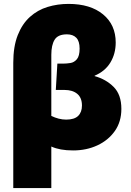

<svg xmlns="http://www.w3.org/2000/svg" viewBox="-20 -760 669 984"><path d="M48 204V-438Q48 -522 71 -580Q94 -638 133.5 -673.5Q173 -709 224 -724.5Q275 -740 331 -740Q443 -740 508 -686.5Q573 -633 573 -542Q573 -485 546 -440Q519 -395 465 -372V-370Q523 -354 562.5 -314.5Q602 -275 602 -202Q602 -136 568.5 -88.5Q535 -41 479 -15Q423 11 355 11Q320 11 292.5 6Q265 1 243 -9V204ZM243 -479V-166Q261 -157 280.5 -152Q300 -147 319 -147Q361 -147 380.5 -166Q400 -185 400 -219Q400 -259 376 -279Q352 -299 311 -299H266L274 -434H305Q321 -434 340.5 -437Q360 -440 374 -456.5Q388 -473 388 -511Q388 -549 371 -566.5Q354 -584 323 -584Q277 -584 260 -556.5Q243 -529 243 -479Z"/></svg>

Font: Murecho Black
Style: Regular
Weight: 900
Designer: Neil Summerour
Foundry: Positype
Version: Version 1.010; ttfautohint (v1.8.3)